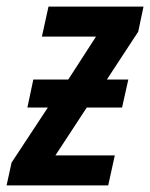

<svg xmlns="http://www.w3.org/2000/svg" viewBox="-53 -562 455 582"><path d="M-33 0 -18 -69 92 -236H30L48 -321H154L238 -451H74L94 -542H382L366 -466L271 -321H336L317 -236H210L115 -91H295L275 0Z"/></svg>

Font: Noto Sans Condensed SemiBold
Style: Italic
Weight: 600
Width: 3
Italic angle: -12°
Designer: Monotype Design Team
Foundry: Monotype Imaging Inc.
Version: Version 2.013; ttfautohint (v1.8.4.7-5d5b)